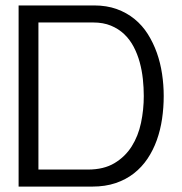

<svg xmlns="http://www.w3.org/2000/svg" viewBox="-20 -690 674 710"><path d="M48.8 -669.9H327.6Q374.5 -669.9 411.6 -656.5Q448.7 -643.1 477.5 -619.6Q506.3 -596.2 526.6 -564Q546.9 -531.7 560.1 -494.6Q573.2 -457.5 579.3 -416.7Q585.4 -376 585.4 -335Q585.4 -292 579.3 -250.5Q573.2 -209 559.8 -171.6Q546.4 -134.3 525.4 -103Q504.4 -71.8 475.1 -48.8Q445.8 -25.9 407.5 -12.9Q369.1 0 321.3 0H48.8ZM305.2 -63Q363.8 -63 403.3 -86.7Q442.9 -110.4 467 -148.7Q491.2 -187 501.5 -235.8Q511.7 -284.7 511.7 -335Q511.7 -365.7 508.3 -397.7Q504.9 -429.7 496.6 -460Q488.3 -490.2 474.4 -516.8Q460.4 -543.5 439.5 -563.5Q418.5 -583.5 390.1 -595.2Q361.8 -606.9 324.2 -606.9H122.1V-63Z"/></svg>

Font: SengBuhan
Style: Regular
Weight: 400
Designer: John M. Durdin
Foundry: Lao Script for Windows
Version: Version 1.400